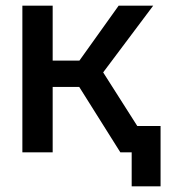

<svg xmlns="http://www.w3.org/2000/svg" viewBox="-20 -538 599 678"><path d="M405 0 229 -280 399 -518H521L314 -242V-330L524 0ZM59 0V-518H166V0ZM104 -231V-324H284V-231ZM445 120V0H425V-93H547V120Z"/></svg>

Font: TikTok Sans 24pt Medium
Style: Regular
Weight: 500
Version: Version 4.000